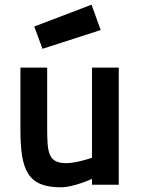

<svg xmlns="http://www.w3.org/2000/svg" viewBox="-20 -787 600 818"><path d="M372 -499V-115C372 -115 307 -92 263 -92C187 -92 181 -133 181 -239V-499H67V-238C67 -63 96 11 240 11C294 11 372 -25 372 -25V0H486V-499ZM126 -674 161 -579 409 -659 370 -767Z"/></svg>

Font: TitilliumText22L
Style: 800 wt
Weight: 800
Designer: Campivisivi
Foundry: Campivisivi
Version: 1.000